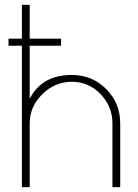

<svg xmlns="http://www.w3.org/2000/svg" viewBox="-20 -769 567 789"><path d="M102 0H70V-581H15V-610H70V-749H102V-610H231V-581H102V-363Q152 -461 275 -461Q359 -461 416.5 -403Q474 -345 474 -262V0H442V-262Q442 -332 393 -382.5Q344 -433 275 -433Q206 -433 154 -382Q102 -331 102 -262Z"/></svg>

Font: Poiret One
Style: Regular
Weight: 400
Designer: Denis Masharov
Foundry: Denis Masharov
Version: Version 1.001